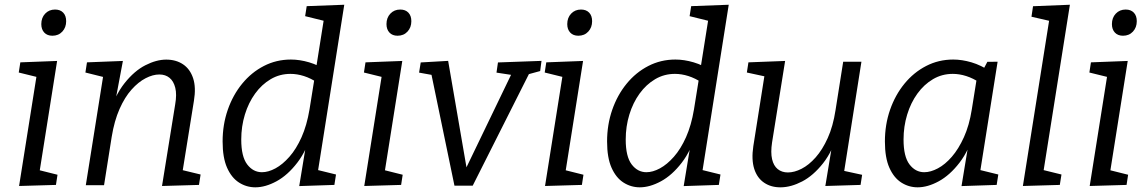

<svg xmlns="http://www.w3.org/2000/svg" viewBox="-20 -792 4903 821"><path d="M61.6 3.3 141.9 -502.7 170.3 -454.8 60.2 -481.9 66.9 -525.4 224.2 -531.4 143.9 -24.7 117.8 -71.9 225.9 -44.8 219.2 -1.3ZM204 -639.2Q182 -639.2 169.3 -652.7Q156.6 -666.3 156.6 -689Q156.6 -716.1 173.1 -733.6Q189.7 -751.2 215.4 -751.2Q237.5 -751.2 250.2 -738Q262.9 -724.8 262.9 -701.4Q262.9 -674.6 246.5 -656.9Q230.1 -639.2 204 -639.2Z M672.8 3.3 729.1 -345.6Q736.5 -388.2 729.5 -416.5Q722.5 -444.8 705 -459.1Q687.6 -473.5 661.3 -473.5Q633.6 -473.5 602.7 -457.5Q571.7 -441.5 542.6 -409Q513.5 -376.6 491.2 -326.1Q468.9 -275.7 457.6 -206.8L424.9 0H346.9L426.9 -502.7L454 -454.8L345.2 -481.9L351.9 -525.4L505.5 -531.4L468.5 -334.5L444.4 -296.6Q470.7 -383.7 512.6 -436.3Q554.4 -489 601.6 -513Q648.8 -537.1 690.8 -537.1Q732.8 -537.1 762.8 -516.9Q792.8 -496.7 805.8 -457.5Q818.8 -418.3 809.2 -360.7L758.5 -45.8L725.7 -72.9L837.8 -45.8L830.8 -1.3Z M1071.9 9Q1033.9 9 1001.9 -11.5Q969.9 -32 950.9 -75Q931.9 -118 931.9 -187Q931.9 -259 953.9 -322.4Q975.9 -385.7 1015.4 -434Q1054.9 -482.4 1108.3 -509.9Q1161.6 -537.4 1224 -537.4Q1261.3 -537.4 1301.9 -525.5Q1342.4 -513.7 1384.7 -485.7L1331.1 -497.1L1369.8 -741L1396.9 -695.1L1284.8 -722.9L1291.5 -765.7L1452.1 -771.7L1333.8 -23.7L1306.7 -72.9L1416.8 -45.8L1409.8 -1.3L1259.5 3.7L1292.2 -194.9L1315.6 -231.7Q1292.6 -150.1 1251.3 -96.4Q1210 -42.7 1162.3 -16.8Q1114.6 9 1071.9 9ZM1100.1 -55.6Q1127.4 -55.6 1157.9 -72.1Q1188.3 -88.5 1217.6 -121.7Q1246.9 -154.8 1269.5 -205.4Q1292.1 -256 1303.5 -324.3L1325.8 -463.2L1339.8 -437.2Q1308.9 -457.5 1279.6 -466.8Q1250.3 -476.1 1222 -476.1Q1176 -476.1 1137.6 -453.5Q1099.1 -430.8 1070.8 -391.7Q1042.5 -352.6 1027.1 -302Q1011.6 -251.3 1011.6 -195.4Q1011.6 -122.5 1037 -89Q1062.5 -55.6 1100.1 -55.6Z M1537.6 3.3 1617.9 -502.7 1646.3 -454.8 1536.2 -481.9 1542.9 -525.4 1700.2 -531.4 1619.9 -24.7 1593.8 -71.9 1701.9 -44.8 1695.2 -1.3ZM1680 -639.2Q1658 -639.2 1645.3 -652.7Q1632.6 -666.3 1632.6 -689Q1632.6 -716.1 1649.1 -733.6Q1665.7 -751.2 1691.4 -751.2Q1713.5 -751.2 1726.2 -738Q1738.9 -724.8 1738.9 -701.4Q1738.9 -674.6 1722.5 -656.9Q1706.1 -639.2 1680 -639.2Z M1923.3 2 1823.6 -479.5 1832.9 -470.5 1772 -481.5 1779 -525 1896.3 -531.7 1979.8 -46.8 1962.1 -50.5 2169.2 -480.2 2172.9 -470.8 2103 -481.5 2109.3 -525 2295.5 -531.7 2289.8 -488.2 2225.8 -470.8 2244.5 -480.9 2001.3 2Z M2310.6 3.3 2390.9 -502.7 2419.3 -454.8 2309.2 -481.9 2315.9 -525.4 2473.2 -531.4 2392.9 -24.7 2366.8 -71.9 2474.9 -44.8 2468.2 -1.3ZM2453 -639.2Q2431 -639.2 2418.3 -652.7Q2405.6 -666.3 2405.6 -689Q2405.6 -716.1 2422.1 -733.6Q2438.7 -751.2 2464.4 -751.2Q2486.5 -751.2 2499.2 -738Q2511.9 -724.8 2511.9 -701.4Q2511.9 -674.6 2495.5 -656.9Q2479.1 -639.2 2453 -639.2Z M2715.9 9Q2677.9 9 2645.9 -11.5Q2613.9 -32 2594.9 -75Q2575.9 -118 2575.9 -187Q2575.9 -259 2597.9 -322.4Q2619.9 -385.7 2659.4 -434Q2698.9 -482.4 2752.3 -509.9Q2805.6 -537.4 2868 -537.4Q2905.3 -537.4 2945.9 -525.5Q2986.4 -513.7 3028.7 -485.7L2975.1 -497.1L3013.8 -741L3040.9 -695.1L2928.8 -722.9L2935.5 -765.7L3096.1 -771.7L2977.8 -23.7L2950.7 -72.9L3060.8 -45.8L3053.8 -1.3L2903.5 3.7L2936.2 -194.9L2959.6 -231.7Q2936.6 -150.1 2895.3 -96.4Q2854 -42.7 2806.3 -16.8Q2758.6 9 2715.9 9ZM2744.1 -55.6Q2771.4 -55.6 2801.9 -72.1Q2832.3 -88.5 2861.6 -121.7Q2890.9 -154.8 2913.5 -205.4Q2936.1 -256 2947.5 -324.3L2969.8 -463.2L2983.8 -437.2Q2952.9 -457.5 2923.6 -466.8Q2894.3 -476.1 2866 -476.1Q2820 -476.1 2781.6 -453.5Q2743.1 -430.8 2714.8 -391.7Q2686.5 -352.6 2671.1 -302Q2655.6 -251.3 2655.6 -195.4Q2655.6 -122.5 2681 -89Q2706.5 -55.6 2744.1 -55.6Z M3319.3 9Q3277.9 9.7 3247.8 -10.5Q3217.6 -30.7 3205.1 -70Q3192.6 -109.4 3201.2 -166.7L3250.9 -481.5L3258.9 -463.5L3173.6 -481.9L3180.3 -525.4L3337.2 -531.4L3281.3 -182.5Q3274.9 -139.9 3281.4 -111.5Q3287.9 -83.2 3305.5 -68.9Q3323.2 -54.6 3349.1 -54.6Q3376.8 -54.6 3407.7 -70.4Q3438.7 -86.2 3467.8 -119Q3496.9 -151.8 3519.5 -201.9Q3542.2 -252 3552.8 -321.3L3585.5 -528H3663.5L3587.9 -48.2L3577.2 -63.9L3666.5 -44.5L3659.8 -1.3L3509.2 3.3L3541.9 -194.5L3566 -231.4Q3541 -146.4 3499.2 -93.5Q3457.3 -40.7 3410.2 -16.2Q3363 8.4 3319.3 9Z M3903.9 9Q3865.9 9 3833.9 -11.5Q3801.9 -32 3782.9 -75Q3763.9 -118 3763.9 -187Q3763.9 -259 3785.9 -322.4Q3807.9 -385.7 3847.4 -434Q3886.9 -482.4 3940.3 -509.9Q3993.6 -537.4 4056 -537.4Q4093.3 -537.4 4133.9 -525.5Q4174.4 -513.7 4216.7 -485.7L4182.3 -490.4L4202 -527.7L4245.8 -528L4165.8 -23.7L4138.7 -72.9L4248.8 -45.8L4241.8 -1.3L4091.5 3.7L4124.2 -194.9L4147.3 -231.7Q4124.3 -150.1 4083 -96.4Q4041.6 -42.7 3994.1 -16.8Q3946.6 9 3903.9 9ZM3932.1 -55.6Q3959.4 -55.6 3990.4 -72.1Q4021.3 -88.5 4050.1 -121.7Q4078.9 -154.8 4101.8 -205.4Q4124.8 -256 4135.5 -324.3L4158.1 -465.6L4171.8 -437.2Q4140.9 -457.5 4111.6 -466.8Q4082.3 -476.1 4054 -476.1Q4008 -476.1 3969.6 -453.5Q3931.1 -430.8 3902.8 -391.7Q3874.5 -352.6 3859.1 -302Q3843.6 -251.3 3843.6 -195.4Q3843.6 -122.5 3869 -89Q3894.5 -55.6 3932.1 -55.6Z M4353.9 3.3 4472.2 -742.3 4499.3 -695.5 4390.6 -720.5 4397.3 -765.4 4554.9 -771.7 4436.6 -25.7 4408.8 -72.9 4518.9 -45.8 4511.8 -1.3Z M4639.6 3.3 4719.9 -502.7 4748.3 -454.8 4638.2 -481.9 4644.9 -525.4 4802.2 -531.4 4721.9 -24.7 4695.8 -71.9 4803.9 -44.8 4797.2 -1.3ZM4782 -639.2Q4760 -639.2 4747.3 -652.7Q4734.6 -666.3 4734.6 -689Q4734.6 -716.1 4751.1 -733.6Q4767.7 -751.2 4793.4 -751.2Q4815.5 -751.2 4828.2 -738Q4840.9 -724.8 4840.9 -701.4Q4840.9 -674.6 4824.5 -656.9Q4808.1 -639.2 4782 -639.2Z"/></svg>

Font: Bitter Thin
Style: Italic
Weight: 100
Italic angle: -9°
Designer: Sol Matas, and Bitter project Authors
Foundry: Sol Matas
Version: Version 2.002